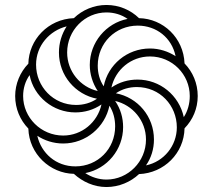

<svg xmlns="http://www.w3.org/2000/svg" viewBox="-20 -743 856 772"><path d="M408 9C458 9 505 -11 539 -43C640 -47 720 -127 722 -227C755 -261 775 -306 775 -357C775 -408 755 -454 722 -488C718 -591 636 -668 539 -670C505 -703 459 -723 408 -723C358 -723 311 -703 277 -670C173 -666 96 -583 94 -487C61 -453 41 -406 41 -357C41 -306 61 -260 94 -226C97 -124 181 -46 277 -44C312 -12 358 9 408 9ZM373 -377C303 -393 250 -456 250 -532C250 -621 321 -693 408 -693C439 -693 469 -684 493 -667C406 -650 341 -572 341 -482C341 -445 352 -409 373 -377ZM397 -396C380 -421 373 -450 373 -479C373 -570 444 -640 534 -640C609 -640 671 -591 686 -517C657 -536 621 -548 583 -548C491 -548 414 -483 397 -396ZM286 -321C194 -321 125 -395 125 -483C125 -559 179 -620 248 -637C228 -606 217 -570 217 -532C217 -439 283 -363 370 -346C345 -329 316 -321 286 -321ZM719 -272C700 -360 623 -423 533 -423C496 -423 460 -413 428 -391C444 -463 507 -516 583 -516C672 -516 743 -444 743 -357C743 -326 735 -297 719 -272ZM234 -198C145 -198 73 -270 73 -357C73 -388 82 -417 99 -441C116 -354 194 -291 283 -291C320 -291 356 -301 388 -323C372 -251 309 -198 234 -198ZM567 -78C588 -108 599 -144 599 -182C599 -275 534 -351 446 -368C471 -385 500 -393 530 -393C623 -393 691 -319 691 -231C691 -157 639 -93 567 -78ZM408 -21C377 -21 347 -31 323 -47C411 -64 475 -142 475 -232C475 -269 465 -305 443 -337C513 -321 567 -258 567 -182C567 -93 495 -21 408 -21ZM283 -74C205 -74 146 -127 130 -197C159 -178 195 -166 234 -166C325 -166 402 -231 420 -318C436 -293 443 -264 443 -235C443 -144 373 -74 283 -74Z"/></svg>

Font: Noto Serif Armenian ExtraCondensed ExtraLight
Style: Regular
Weight: 200
Width: 2
Designer: Monotype Design Team
Foundry: Monotype Imaging Inc.
Version: Version 2.008